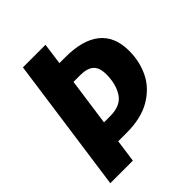

<svg xmlns="http://www.w3.org/2000/svg" viewBox="-195 -809 926 926"><g transform="rotate(-45 268.0 -346.5)"><path d="M535 -387Q535 -314 505 -253Q475 -192 410.5 -154Q346 -116 247 -116H189L173 0H19L116 -693H270L255 -583H297Q413 -583 474 -534Q535 -485 535 -387ZM377 -385Q377 -431 354.5 -451Q332 -471 285 -471H239L205 -229H248Q319 -229 348 -273.5Q377 -318 377 -385Z"/></g></svg>

Font: Fira Sans Condensed
Style: Bold Italic
Weight: 700
Width: 3
Italic angle: -8°
Designer: Carrois Corporate & Edenspiekermann AG
Foundry: Carrois Corporate GbR & Edenspiekermann AG
Version: Version 4.203